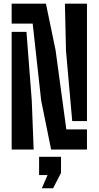

<svg xmlns="http://www.w3.org/2000/svg" viewBox="-20 -820 541 1053"><path d="M260.3 0 205.7 -269.5 159.3 -690.4H43.9V-800H231.9L284.7 -545.5L343.8 -110.3H457V0ZM43.9 0V-645.1H125.2L154.2 -268.9L164.6 0ZM376.1 -155.9 342 -540.6 336 -800H457V-155.9ZM209.5 212.6 240.8 140H194.4V40H314.6V128.4L271.1 212.6Z"/></svg>

Font: Big Shoulders Stencil Thin
Style: Regular
Weight: 100
Designer: Patric King
Foundry: XO Type Co
Version: Version 2.001